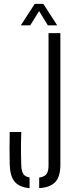

<svg xmlns="http://www.w3.org/2000/svg" viewBox="-20 -972 389 997"><path d="M133.5 5Q80 0 56.2 -28.5Q32.5 -57 30.5 -116.5Q29.5 -163.5 29.5 -201.5Q29.5 -239.5 30.5 -286.5H90.5Q89.5 -257 89 -228.2Q88.5 -199.5 89 -171Q89.5 -142.5 90.5 -113Q91.5 -83.5 100.8 -69Q110 -54.5 133.5 -50.5ZM183.5 5V-50Q211.5 -54 221.8 -68.5Q232 -83 232 -113V-800H293.5V-116.5Q293.5 -56.5 268 -27.8Q242.5 1 183.5 5ZM88 -840.5 160.5 -952H205L277 -840.5H228.5L183 -914.5L137 -840.5Z"/></svg>

Font: Big Shoulders Stencil Text Thin Light
Style: Regular
Weight: 300
Version: Version 2.001